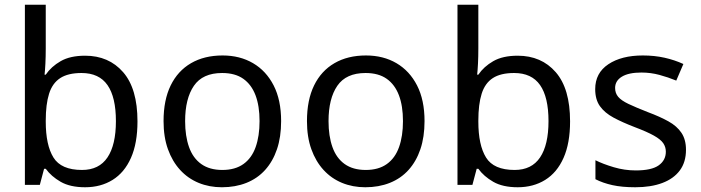

<svg xmlns="http://www.w3.org/2000/svg" viewBox="-20 -780 2959 810"><path d="M173 -575Q173 -541 171.5 -511.5Q170 -482 168 -465H173Q196 -499 236 -522Q276 -545 339 -545Q439 -545 499.5 -475.5Q560 -406 560 -268Q560 -176 532.5 -114Q505 -52 455 -21Q405 10 339 10Q276 10 236 -13Q196 -36 173 -68H166L148 0H85V-760H173ZM324 -472Q267 -472 234 -450.5Q201 -429 187 -384.5Q173 -340 173 -271V-267Q173 -168 205.5 -115.5Q238 -63 326 -63Q398 -63 433.5 -116Q469 -169 469 -269Q469 -370 433.5 -421Q398 -472 324 -472Z M1166 -269Q1166 -202 1148.5 -150.5Q1131 -99 1098.5 -63Q1066 -27 1019.5 -8.5Q973 10 916 10Q863 10 818 -8.5Q773 -27 740 -63Q707 -99 688.5 -150.5Q670 -202 670 -269Q670 -358 700 -419.5Q730 -481 786 -513.5Q842 -546 919 -546Q992 -546 1047.5 -513.5Q1103 -481 1134.5 -419.5Q1166 -358 1166 -269ZM761 -269Q761 -206 777.5 -159.5Q794 -113 829 -88Q864 -63 918 -63Q972 -63 1007 -88Q1042 -113 1058.5 -159.5Q1075 -206 1075 -269Q1075 -333 1058 -378Q1041 -423 1006.5 -447.5Q972 -472 917 -472Q835 -472 798 -418Q761 -364 761 -269Z M1771 -269Q1771 -202 1753.5 -150.5Q1736 -99 1703.5 -63Q1671 -27 1624.5 -8.5Q1578 10 1521 10Q1468 10 1423 -8.5Q1378 -27 1345 -63Q1312 -99 1293.5 -150.5Q1275 -202 1275 -269Q1275 -358 1305 -419.5Q1335 -481 1391 -513.5Q1447 -546 1524 -546Q1597 -546 1652.5 -513.5Q1708 -481 1739.5 -419.5Q1771 -358 1771 -269ZM1366 -269Q1366 -206 1382.5 -159.5Q1399 -113 1434 -88Q1469 -63 1523 -63Q1577 -63 1612 -88Q1647 -113 1663.5 -159.5Q1680 -206 1680 -269Q1680 -333 1663 -378Q1646 -423 1611.5 -447.5Q1577 -472 1522 -472Q1440 -472 1403 -418Q1366 -364 1366 -269Z M1998 -575Q1998 -541 1996.5 -511.5Q1995 -482 1993 -465H1998Q2021 -499 2061 -522Q2101 -545 2164 -545Q2264 -545 2324.5 -475.5Q2385 -406 2385 -268Q2385 -176 2357.5 -114Q2330 -52 2280 -21Q2230 10 2164 10Q2101 10 2061 -13Q2021 -36 1998 -68H1991L1973 0H1910V-760H1998ZM2149 -472Q2092 -472 2059 -450.5Q2026 -429 2012 -384.5Q1998 -340 1998 -271V-267Q1998 -168 2030.5 -115.5Q2063 -63 2151 -63Q2223 -63 2258.5 -116Q2294 -169 2294 -269Q2294 -370 2258.5 -421Q2223 -472 2149 -472Z M2874 -148Q2874 -96 2848 -61Q2822 -26 2774 -8Q2726 10 2660 10Q2604 10 2563.5 1Q2523 -8 2492 -24V-104Q2524 -88 2569.5 -74.5Q2615 -61 2662 -61Q2729 -61 2759 -82.5Q2789 -104 2789 -140Q2789 -160 2778 -176Q2767 -192 2738.5 -208Q2710 -224 2657 -244Q2605 -264 2568 -284Q2531 -304 2511 -332Q2491 -360 2491 -404Q2491 -472 2546.5 -509Q2602 -546 2692 -546Q2741 -546 2783.5 -536.5Q2826 -527 2863 -510L2833 -440Q2799 -454 2762 -464Q2725 -474 2686 -474Q2632 -474 2603.5 -456.5Q2575 -439 2575 -409Q2575 -387 2588 -371.5Q2601 -356 2631.5 -341.5Q2662 -327 2713 -307Q2764 -288 2800 -268Q2836 -248 2855 -219.5Q2874 -191 2874 -148Z"/></svg>

Font: uguzrati05
Style: Book
Weight: 400
Designer: Jelle Bosma - Monotype Design Team, Universal Thirst
Foundry: Monotype Imaging Inc.
Version: Version 2.106